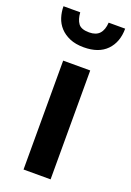

<svg xmlns="http://www.w3.org/2000/svg" viewBox="-136 -736 539 787"><g transform="rotate(20 134.0 -342.5)"><path d="M74 0V-475H192V0ZM72 -685Q74 -655 86.5 -637.5Q99 -620 134 -620Q164 -620 179 -636.5Q194 -653 196 -685H268Q268 -626 233.5 -590.5Q199 -555 134 -555Q98 -555 72.5 -566Q47 -577 30.5 -595Q14 -613 6.5 -636.5Q-1 -660 -1 -685Z"/></g></svg>

Font: Mukta Mahee SemiBold
Style: Regular
Weight: 600
Designer: Shuchita Grover, Noopur Datye, Girish Dalvi, Yashodeep Gholap
Foundry: Ek Type
Version: Version 2.538;PS 1.000;hotconv 16.6.51;makeotf.lib2.5.65220;